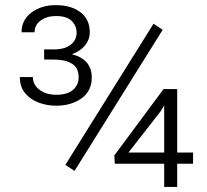

<svg xmlns="http://www.w3.org/2000/svg" viewBox="-20 -736 816 756"><path d="M620.6 -618.7 273.4 -63 237.3 -86.9 584.5 -642.6ZM740.2 -135.3V-91.3H677.7V0H626.5V-91.3H432.1L430.2 -124L624 -385.3H677.7V-135.3ZM485.8 -135.3H626.5V-320.8L611.8 -296.9ZM153.8 -501.5V-541.5H191.9Q236.3 -541.5 259 -560.3Q281.7 -579.1 281.7 -606.9Q281.7 -634.3 262.2 -653.6Q242.7 -672.9 200.2 -672.9Q164.6 -672.9 140.4 -655.5Q116.2 -638.2 116.2 -608.9H64.9Q64.9 -657.7 104 -686.8Q143.1 -715.8 199.2 -715.8Q259.8 -715.8 296.6 -688Q333.5 -660.2 333.5 -607.9Q333.5 -580.6 315.2 -557.6Q296.9 -534.7 263.2 -522.5Q341.3 -502.4 341.3 -430.7Q341.3 -377.9 301.3 -348.9Q261.2 -319.8 200.7 -319.8Q165.5 -319.8 132.8 -331.8Q100.1 -343.8 79.1 -368.9Q58.1 -394 58.1 -432.6H109.4Q109.4 -402.3 135.5 -382.6Q161.6 -362.8 202.1 -362.8Q244.1 -362.8 266.8 -381.6Q289.6 -400.4 289.6 -432.1Q289.6 -469.7 262.7 -485.6Q235.8 -501.5 191.9 -501.5Z"/></svg>

Font: Vazirmatn UI ExtraLight
Style: Regular
Weight: 200
Designer: Saber Rastikerdar
Foundry: Saber Rastikerdar
Version: Version 33.003